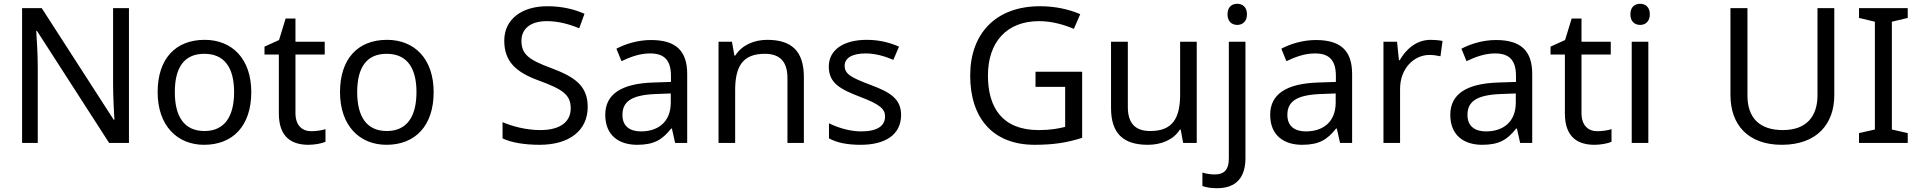

<svg xmlns="http://www.w3.org/2000/svg" viewBox="-20 -757 10166 1017"><path d="M663 0V-714H579V-311C579 -246 584 -155 586 -123H582L201 -714H97V0H180V-399C180 -472 175 -546 172 -593H176L558 0Z M1311 -269C1311 -446 1209 -546 1064 -546C910 -546 815 -446 815 -269C815 -91 919 10 1061 10C1214 10 1311 -91 1311 -269ZM906 -269C906 -396 953 -472 1062 -472C1171 -472 1220 -396 1220 -269C1220 -142 1171 -63 1063 -63C954 -63 906 -142 906 -269Z M1629 -62C1580 -62 1545 -93 1545 -158V-468H1700V-536H1545V-659H1493L1458 -545L1381 -510V-468H1457V-156C1457 -26 1530 10 1614 10C1646 10 1685 3 1704 -6V-73C1687 -67 1655 -62 1629 -62Z M2277 -269C2277 -446 2175 -546 2030 -546C1876 -546 1781 -446 1781 -269C1781 -91 1885 10 2027 10C2180 10 2277 -91 2277 -269ZM1872 -269C1872 -396 1919 -472 2028 -472C2137 -472 2186 -396 2186 -269C2186 -142 2137 -63 2029 -63C1920 -63 1872 -142 1872 -269Z M3093 -191C3093 -303 3024 -350 2898 -397C2782 -440 2742 -469 2742 -541C2742 -603 2788 -645 2877 -645C2939 -645 2998 -628 3048 -607L3076 -684C3022 -708 2957 -724 2879 -724C2744 -724 2651 -655 2651 -542C2651 -431 2713 -374 2835 -330C2964 -283 3003 -253 3003 -183C3003 -112 2948 -68 2842 -68C2766 -68 2690 -89 2642 -110V-24C2687 -2 2758 10 2838 10C2994 10 3093 -64 3093 -191Z M3428 -545C3358 -545 3292 -524 3245 -499L3272 -433C3316 -454 3367 -474 3423 -474C3493 -474 3534 -444 3534 -355V-323L3443 -320C3268 -315 3186 -256 3186 -149C3186 -40 3258 10 3355 10C3445 10 3488 -17 3535 -76H3539L3556 0H3620V-365C3620 -490 3558 -545 3428 -545ZM3454 -259 3533 -262V-214C3533 -110 3465 -61 3375 -61C3317 -61 3277 -88 3277 -148C3277 -216 3320 -254 3454 -259Z M4044 -546C3976 -546 3910 -519 3875 -463H3870L3857 -536H3786V0H3874V-278C3874 -403 3912 -472 4031 -472C4113 -472 4151 -429 4151 -343V0H4238V-349C4238 -487 4172 -546 4044 -546Z M4753 -148C4753 -234 4694 -269 4592 -307C4489 -346 4454 -364 4454 -409C4454 -449 4493 -474 4565 -474C4617 -474 4667 -459 4712 -440L4742 -510C4692 -532 4636 -546 4571 -546C4451 -546 4370 -495 4370 -404C4370 -316 4432 -284 4536 -244C4641 -204 4668 -180 4668 -140C4668 -92 4630 -61 4541 -61C4478 -61 4413 -83 4371 -104V-24C4412 -2 4464 10 4539 10C4670 10 4753 -44 4753 -148Z M5465 -377V-297H5622V-85C5586 -76 5545 -68 5482 -68C5290 -68 5213 -186 5213 -357C5213 -535 5313 -645 5484 -645C5552 -645 5617 -626 5668 -604L5702 -682C5641 -708 5569 -724 5489 -724C5255 -724 5119 -580 5119 -357C5119 -131 5239 10 5461 10C5561 10 5635 -2 5712 -27V-377Z M6319 -536H6231V-257C6231 -132 6192 -63 6073 -63C5992 -63 5954 -105 5954 -191V-536H5865V-185C5865 -49 5931 10 6060 10C6129 10 6195 -15 6230 -71H6234L6247 0H6319Z M6482 -681C6482 -643 6505 -625 6534 -625C6561 -625 6585 -643 6585 -681C6585 -720 6561 -737 6534 -737C6505 -737 6482 -720 6482 -681ZM6426 240C6531 240 6577 180 6577 80V-536H6489V83C6489 148 6458 167 6415 167C6389 167 6369 163 6349 157V228C6367 235 6392 240 6426 240Z M6950 -545C6880 -545 6814 -524 6767 -499L6794 -433C6838 -454 6889 -474 6945 -474C7015 -474 7056 -444 7056 -355V-323L6965 -320C6790 -315 6708 -256 6708 -149C6708 -40 6780 10 6877 10C6967 10 7010 -17 7057 -76H7061L7078 0H7142V-365C7142 -490 7080 -545 6950 -545ZM6976 -259 7055 -262V-214C7055 -110 6987 -61 6897 -61C6839 -61 6799 -88 6799 -148C6799 -216 6842 -254 6976 -259Z M7558 -546C7483 -546 7428 -497 7394 -438H7390L7380 -536H7308V0H7396V-286C7396 -394 7469 -466 7552 -466C7570 -466 7593 -463 7610 -459L7621 -540C7603 -544 7578 -546 7558 -546Z M7904 -545C7834 -545 7768 -524 7721 -499L7748 -433C7792 -454 7843 -474 7899 -474C7969 -474 8010 -444 8010 -355V-323L7919 -320C7744 -315 7662 -256 7662 -149C7662 -40 7734 10 7831 10C7921 10 7964 -17 8011 -76H8015L8032 0H8096V-365C8096 -490 8034 -545 7904 -545ZM7930 -259 8009 -262V-214C8009 -110 7941 -61 7851 -61C7793 -61 7753 -88 7753 -148C7753 -216 7796 -254 7930 -259Z M8441 -62C8392 -62 8357 -93 8357 -158V-468H8512V-536H8357V-659H8305L8270 -545L8193 -510V-468H8269V-156C8269 -26 8342 10 8426 10C8458 10 8497 3 8516 -6V-73C8499 -67 8467 -62 8441 -62Z M8668 -737C8639 -737 8616 -720 8616 -681C8616 -643 8639 -625 8668 -625C8695 -625 8719 -643 8719 -681C8719 -720 8695 -737 8668 -737ZM8711 -536H8623V0H8711Z M9696 -252V-714H9607V-252C9607 -144 9552 -68 9423 -68C9298 -68 9236 -135 9236 -251V-714H9146V-254C9146 -95 9240 10 9418 10C9607 10 9696 -104 9696 -252Z M10085 0V-52L10001 -71V-642L10085 -662V-714H9827V-662L9911 -642V-71L9827 -52V0Z"/></svg>

Font: Noto Sans Gujarati UI
Style: Regular
Weight: 400
Designer: Jelle Bosma - Monotype Design Team, Universal Thirst
Foundry: Monotype Imaging Inc.
Version: Version 2.106